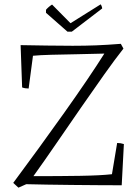

<svg xmlns="http://www.w3.org/2000/svg" viewBox="-20 -854 624 885"><path d="M65 11 41 -11Q99 -89 159 -171.5Q219 -254 275.5 -333.5Q332 -413 379.5 -483Q427 -553 461 -607Q398 -605 333.5 -604Q269 -603 215.5 -601.5Q162 -600 132 -597L112 -446Q95 -446 82 -451L75 -646Q133 -645 196.5 -644Q260 -643 315 -643Q373 -643 423.5 -645Q474 -647 537 -652L549 -630Q511 -582 461 -511.5Q411 -441 354.5 -359.5Q298 -278 241.5 -195.5Q185 -113 134 -42Q254 -42 348.5 -43.5Q443 -45 496 -51L520 -195Q536 -195 551 -190L541 0Q490 0 431 -0.5Q372 -1 312 -1.5Q252 -2 197.5 -3Q143 -4 101 -5ZM291 -708 192 -795V-809Q198 -816 205 -822Q212 -828 220 -833L305 -747L444 -834Q446 -832 448.5 -825.5Q451 -819 451 -815L311 -708Z"/></svg>

Font: Labrada Light
Style: Regular
Weight: 300
Designer: Mercedes Jáuregui
Foundry: Omnibus-Type Team
Version: Version 1.000; ttfautohint (v1.8.4.7-5d5b)